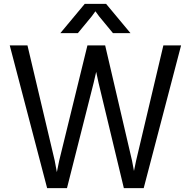

<svg xmlns="http://www.w3.org/2000/svg" viewBox="-20 -966 980 986"><path d="M30 -733 222 0H324L461 -541L474 -597L486 -541L616 0H718L910 -733H819L679 -141L668 -88L658 -141L520 -733H429L284 -141L272 -82L261 -141L121 -733ZM290 -796H380L451 -882L470 -908L489 -882L560 -796H650L525 -946H415Z"/></svg>

Font: Kreadon Medium
Style: Regular
Weight: 500
Designer: kohakuno
Foundry: StudioGnu
Version: Version 1.000;Glyphs 3.1.2 (3151)